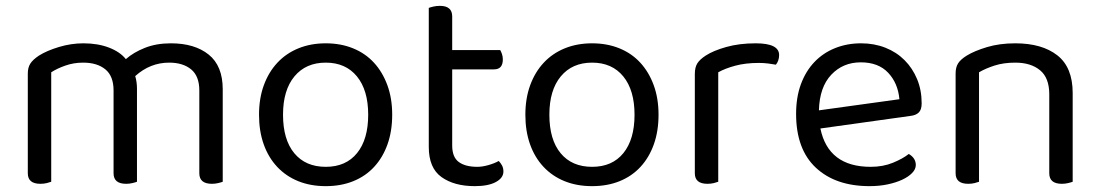

<svg xmlns="http://www.w3.org/2000/svg" viewBox="-20 -623 3760 656"><path d="M661 -314Q661 -363 633 -386Q605 -409 558 -409Q493 -409 442 -363Q448 -343 448 -320V-2Q443 0 432.5 2.5Q422 5 411 5Q368 5 368 -31V-314Q368 -363 340 -386Q312 -409 264 -409Q232 -409 203.5 -399Q175 -389 155 -376V-2Q150 0 140 2.5Q130 5 118 5Q75 5 75 -31V-372Q75 -392 83.5 -405.5Q92 -419 113 -433Q140 -450 181.5 -462.5Q223 -475 265 -475Q314 -475 352 -460.5Q390 -446 410 -421Q436 -444 475 -459.5Q514 -475 564 -475Q645 -475 693 -436.5Q741 -398 741 -318V-2Q736 0 725.5 2.5Q715 5 704 5Q661 5 661 -31V-314Z M1320 -231Q1320 -175 1304 -130Q1288 -85 1258.5 -53Q1229 -21 1187 -4Q1145 13 1093 13Q1041 13 999 -4Q957 -21 927 -53Q897 -85 881 -130Q865 -175 865 -231Q865 -287 881.5 -332Q898 -377 928 -409Q958 -441 1000 -458Q1042 -475 1093 -475Q1144 -475 1186 -458Q1228 -441 1257.5 -409Q1287 -377 1303.5 -332Q1320 -287 1320 -231ZM1093 -409Q1025 -409 986 -362Q947 -315 947 -231Q947 -146 985.5 -99.5Q1024 -53 1093 -53Q1162 -53 1200 -100Q1238 -147 1238 -231Q1238 -315 1199.5 -362Q1161 -409 1093 -409Z M1602 13Q1532 13 1488.5 -18Q1445 -49 1445 -121V-596Q1450 -598 1460.5 -600.5Q1471 -603 1483 -603Q1525 -603 1525 -567V-452H1689Q1692 -447 1695 -438.5Q1698 -430 1698 -420Q1698 -386 1668 -386H1525V-126Q1525 -86 1547.5 -69.5Q1570 -53 1611 -53Q1628 -53 1649 -59Q1670 -65 1684 -73Q1690 -67 1695 -58Q1700 -49 1700 -37Q1700 -15 1674 -1Q1648 13 1602 13Z M2230 -231Q2230 -175 2214 -130Q2198 -85 2168.5 -53Q2139 -21 2097 -4Q2055 13 2003 13Q1951 13 1909 -4Q1867 -21 1837 -53Q1807 -85 1791 -130Q1775 -175 1775 -231Q1775 -287 1791.5 -332Q1808 -377 1838 -409Q1868 -441 1910 -458Q1952 -475 2003 -475Q2054 -475 2096 -458Q2138 -441 2167.5 -409Q2197 -377 2213.5 -332Q2230 -287 2230 -231ZM2003 -409Q1935 -409 1896 -362Q1857 -315 1857 -231Q1857 -146 1895.5 -99.5Q1934 -53 2003 -53Q2072 -53 2110 -100Q2148 -147 2148 -231Q2148 -315 2109.5 -362Q2071 -409 2003 -409Z M2434 -2Q2429 0 2419 2.5Q2409 5 2397 5Q2354 5 2354 -31V-370Q2354 -393 2362.5 -406.5Q2371 -420 2391 -433Q2417 -450 2461.5 -462.5Q2506 -475 2562 -475Q2642 -475 2642 -435Q2642 -425 2639 -416.5Q2636 -408 2631 -402Q2621 -404 2605 -406Q2589 -408 2573 -408Q2527 -408 2492 -398.5Q2457 -389 2434 -376Z M2783 -184Q2810 -53 2955 -53Q2997 -53 3031 -67Q3065 -81 3085 -97Q3109 -83 3109 -59Q3109 -45 3096.5 -32Q3084 -19 3062.5 -9Q3041 1 3012.5 7Q2984 13 2951 13Q2835 13 2767.5 -50Q2700 -113 2700 -234Q2700 -291 2716.5 -335.5Q2733 -380 2762.5 -411Q2792 -442 2833 -458.5Q2874 -475 2922 -475Q2967 -475 3005 -460Q3043 -445 3070.5 -417.5Q3098 -390 3113.5 -352.5Q3129 -315 3129 -270Q3129 -248 3119 -238.5Q3109 -229 3091 -227ZM2921 -410Q2860 -410 2820 -367.5Q2780 -325 2778 -246L3053 -284Q3048 -339 3014.5 -374.5Q2981 -410 2921 -410Z M3565 -301Q3565 -357 3533.5 -383Q3502 -409 3449 -409Q3409 -409 3378 -399Q3347 -389 3325 -376V-2Q3320 0 3310 2.5Q3300 5 3288 5Q3245 5 3245 -31V-372Q3245 -393 3253.5 -406.5Q3262 -420 3283 -433Q3309 -449 3352 -462Q3395 -475 3449 -475Q3540 -475 3592.5 -434Q3645 -393 3645 -305V-2Q3640 0 3629.5 2.5Q3619 5 3608 5Q3565 5 3565 -31V-301Z"/></svg>

Font: Baloo Chettan 2
Style: Regular
Weight: 400
Designer: Maithili Shingre, Unnati Kotecha and Ek Type
Foundry: Ek Type
Version: Version 1.640;hotconv 1.0.111;makeotfexe 2.5.65597; ttfautoh